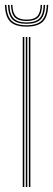

<svg xmlns="http://www.w3.org/2000/svg" viewBox="-32 -748 213 768"><path d="M83.5 0V-600H89.5V0ZM59 0V-600H65.2V0ZM71.2 0V-600H77.2V0ZM74.2 -641.5Q28.8 -641.5 8.8 -661.6Q-11.2 -681.8 -12.2 -728.2H-6.2Q-5.2 -684.8 13.4 -665.9Q32 -647 74.2 -647Q116.2 -647 135 -665.9Q153.8 -684.8 154.8 -728.2H160.8Q159.8 -681.8 139.6 -661.6Q119.5 -641.5 74.2 -641.5ZM74.2 -652.8Q35.2 -652.8 18 -670.2Q0.8 -687.8 -0.2 -728.2H6Q6.5 -690.8 22.5 -674.5Q38.5 -658.2 74.2 -658.2Q110 -658.2 125.9 -674.5Q141.8 -690.8 142.5 -728.2H148.5Q147.8 -687.8 130.5 -670.2Q113.2 -652.8 74.2 -652.8ZM74.2 -664Q41.5 -664 27.1 -678.9Q12.8 -693.8 12 -728.2H17.8Q18.2 -697 31.5 -683.2Q44.8 -669.5 74.2 -669.5Q103.8 -669.5 117 -683.2Q130.2 -697 130.5 -728.2H136.2Q135.8 -693.8 121.4 -678.9Q107 -664 74.2 -664Z"/></svg>

Font: Big Shoulders Inline Display Thin ExtraLight
Style: Regular
Weight: 250
Version: Version 2.002